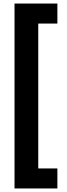

<svg xmlns="http://www.w3.org/2000/svg" viewBox="-20 -820 379 1084"><path d="M62 244V-800H304V-687H196V131H304V244Z"/></svg>

Font: Noto Sans Tamil ExtraCondensed ExtraBold
Style: Regular
Weight: 800
Width: 2
Designer: Jelle Bosma - Monotype Design Team
Foundry: Monotype Imaging Inc.
Version: Version 2.004; ttfautohint (v1.8.4.7-5d5b)